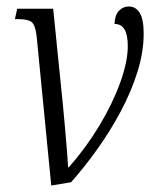

<svg xmlns="http://www.w3.org/2000/svg" viewBox="-20 -563 482 592"><path d="M93 -451Q89 -486 77.5 -495Q66 -504 37 -504H26L33 -536H144L174 -239Q177 -206 180.5 -168.5Q184 -131 186.5 -98Q189 -65 190 -47H192Q245 -107 286 -175Q327 -243 350.5 -308Q374 -373 374 -421Q374 -490 333 -489Q334 -516 346.5 -529.5Q359 -543 377 -543Q399 -543 411 -523Q423 -503 423 -459Q423 -403 404 -342Q385 -281 352.5 -220Q320 -159 280 -103Q240 -47 199 -1L138 9Z"/></svg>

Font: Noto Serif Condensed Light
Style: Italic
Weight: 300
Width: 3
Italic angle: -12°
Designer: Monotype Design Team
Foundry: Monotype Imaging Inc.
Version: Version 2.014; ttfautohint (v1.8.4.7-5d5b)